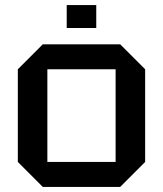

<svg xmlns="http://www.w3.org/2000/svg" viewBox="-20 -734 640 754"><path d="M50 -98V-462L148 -560H452L550 -462V-98L452 0H148ZM166 -98H434V-462H166ZM242 -624V-714H358V-624Z"/></svg>

Font: Tektur Medium
Style: Regular
Weight: 500
Designer: Adam Jagosz
Foundry: Adam Jagosz
Version: Version 1.005;gftools[0.9.30]